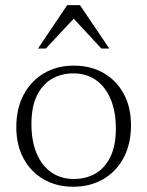

<svg xmlns="http://www.w3.org/2000/svg" viewBox="-20 -700 560 730"><path d="M260.5 -19.5Q307 -19.5 343 -40.2Q379 -61 399.8 -103.8Q420.5 -146.5 420.5 -211.5Q420.5 -276.5 400.5 -323.5Q380.5 -370.5 344.5 -395.8Q308.5 -421 259 -421Q213 -421 177 -400Q141 -379 120.2 -336.2Q99.5 -293.5 99.5 -228.5Q99.5 -164 119.2 -117Q139 -70 175.2 -44.8Q211.5 -19.5 260.5 -19.5ZM258.5 10Q195.5 10 146.5 -18Q97.5 -46 69.8 -97Q42 -148 42 -216.5Q42 -287.5 70 -340Q98 -392.5 147.2 -421.5Q196.5 -450.5 261 -450.5Q324.5 -450.5 373.5 -422.5Q422.5 -394.5 450.2 -343.8Q478 -293 478 -224Q478 -152.5 450 -100Q422 -47.5 372.5 -18.8Q323 10 258.5 10ZM124.5 -515.5 235.5 -680.5H284L395.5 -515.5H365.5L250.5 -639.5H270L154.5 -515.5Z"/></svg>

Font: Newsreader 16pt Light
Style: Regular
Weight: 300
Designer: Hugues Gentile
Foundry: Production Type
Version: Version 1.003